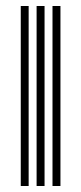

<svg xmlns="http://www.w3.org/2000/svg" viewBox="-20 -620 270 640"><path d="M155 0V-600H181.5V0ZM49.2 0V-600H75.5V0ZM102 0V-600H128.5V0Z"/></svg>

Font: Big Shoulders Inline Text Thin ExtraBold
Style: Regular
Weight: 800
Version: Version 2.002